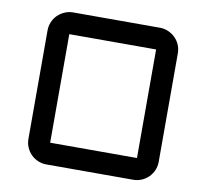

<svg xmlns="http://www.w3.org/2000/svg" viewBox="-78 -786 936 871"><g transform="rotate(10 390.0 -350.0)"><path d="M689.9 -100.1Q689.9 -79.6 682.1 -61.3Q674.3 -43 660.6 -29.3Q647 -15.6 628.7 -7.8Q610.4 0 589.8 0H189.9Q169.4 0 151.1 -7.8Q132.8 -15.6 119.1 -29.3Q105.5 -43 97.7 -61.3Q89.8 -79.6 89.8 -100.1V-600.1Q89.8 -620.6 97.7 -638.9Q105.5 -657.2 119.1 -670.7Q132.8 -684.1 151.1 -692.1Q169.4 -700.2 189.9 -700.2H589.8Q610.4 -700.2 628.7 -692.1Q647 -684.1 660.6 -670.7Q674.3 -657.2 682.1 -638.9Q689.9 -620.6 689.9 -600.1ZM189.9 -600.1V-100.1H589.8V-600.1Z"/></g></svg>

Font: Aldrich
Style: Regular
Weight: 400
Designer: Matthew Desmond
Foundry: Matthew Desmond
Version: Version 1.001 2011